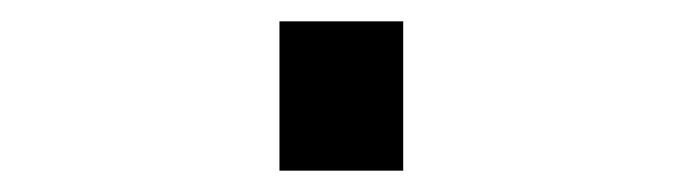

<svg xmlns="http://www.w3.org/2000/svg" viewBox="-20 60 640 180"><path d="M242 220V80H358V220Z"/></svg>

Font: Iosevka Curly Slab HvEx
Style: Regular
Weight: 900
Width: 7
Monospace: yes
Designer: Belleve Invis
Foundry: Belleve Invis
Version: Version 11.1.0; ttfautohint (v1.8.3)